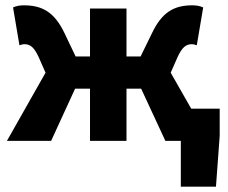

<svg xmlns="http://www.w3.org/2000/svg" viewBox="-20 -529 855 721"><path d="M6 0H172L262 -196H318V0H455V-196H510L601 0H659V172H791L805 -19V-121H698L621 -256L647 -315C664 -352 679 -363 700 -363C707 -363 713 -361 719 -359L743 -501C730 -507 717 -509 702 -509C632 -509 588 -482 551 -405L508 -317H455V-497H318V-317H264L222 -405C185 -482 140 -509 70 -509C55 -509 42 -507 29 -501L53 -359C59 -361 65 -363 72 -363C93 -363 108 -352 125 -315L151 -256Z"/></svg>

Font: Source Sans Pro
Style: Bold
Weight: 700
Designer: Paul D. Hunt
Foundry: Adobe Systems Incorporated
Version: Version 3.006;hotconv 1.0.111;makeotfexe 2.5.65597